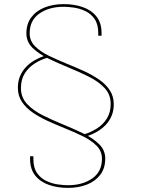

<svg xmlns="http://www.w3.org/2000/svg" viewBox="-20 -763 694 935"><path d="M406 -100.5 391.5 -109.5Q424 -119.5 453.2 -138.2Q482.5 -157 500.8 -186.5Q519 -216 519 -257Q519 -303 489 -334.8Q459 -366.5 411.8 -390Q364.5 -413.5 313 -434.5Q262 -455.5 215 -478.2Q168 -501 138.2 -530.2Q108.5 -559.5 108.5 -600Q108.5 -647.5 132.8 -679.2Q157 -711 198.2 -727Q239.5 -743 290 -743Q341 -743 382.8 -728.5Q424.5 -714 449.5 -683Q474.5 -652 474.5 -602Q474.5 -598.5 474.5 -595.5Q474.5 -592.5 474.5 -589H458.5Q458.5 -592.5 458.5 -595.5Q458.5 -598.5 458.5 -602Q458.5 -645 440.5 -670.8Q422.5 -696.5 395.2 -709.2Q368 -722 339.5 -726Q311 -730 290 -730Q219 -730 171.8 -697Q124.5 -664 124.5 -601Q124.5 -564 150.5 -537.8Q176.5 -511.5 218.5 -491.2Q260.5 -471 308 -451.5Q349 -435 389 -416.8Q429 -398.5 461.8 -376Q494.5 -353.5 514.2 -324Q534 -294.5 534 -255.5Q534 -224 523.5 -199Q513 -174 495 -155Q477 -136 454 -122.5Q431 -109 406 -100.5ZM311 152Q260.5 152 218.5 137.5Q176.5 123 151.5 91.8Q126.5 60.5 126.5 11Q126.5 7.5 126.5 4.5Q126.5 1.5 126.5 -2H142.5Q142.5 1.5 142.5 4.5Q142.5 7.5 142.5 11Q142.5 54 160.5 79.8Q178.5 105.5 205.8 118.2Q233 131 261.5 135Q290 139 311 139Q382 139 429.2 106Q476.5 73 476.5 10Q476.5 -27 450.5 -53.2Q424.5 -79.5 382.5 -100Q340.5 -120.5 293 -139.5Q252 -156 212 -174.2Q172 -192.5 139.2 -215Q106.5 -237.5 86.8 -267Q67 -296.5 67 -335.5Q67 -367 77.5 -392Q88 -417 106 -436Q124 -455 147 -468.5Q170 -482 195 -490.5L209.5 -481.5Q177 -472 147.8 -453Q118.5 -434 100.2 -404.8Q82 -375.5 82 -334Q82 -288.5 112 -256.5Q142 -224.5 189.2 -201Q236.5 -177.5 288 -156.5Q339.5 -135.5 386.2 -112.8Q433 -90 462.8 -60.8Q492.5 -31.5 492.5 9Q492.5 56.5 468.2 88.2Q444 120 402.8 136Q361.5 152 311 152Z"/></svg>

Font: Epilogue Thin
Style: Regular
Weight: 250
Designer: Tyler Finck
Foundry: Etcetera Type Co
Version: Version 2.111